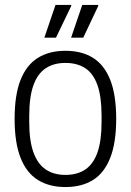

<svg xmlns="http://www.w3.org/2000/svg" viewBox="-20 -743 528 775"><path d="M244 12Q179 12 133 -16.5Q87 -45 63 -106Q39 -167 39 -263Q39 -360 63 -420.5Q87 -481 133 -509.5Q179 -538 244 -538Q310 -538 355.5 -509.5Q401 -481 425 -420.5Q449 -360 449 -263Q449 -167 425 -106Q401 -45 355.5 -16.5Q310 12 244 12ZM244 -37Q292 -37 324.5 -59Q357 -81 373.5 -128Q390 -175 390 -251V-275Q390 -352 373.5 -399Q357 -446 324.5 -467.5Q292 -489 244 -489Q197 -489 164.5 -467.5Q132 -446 115 -399Q98 -352 98 -275V-251Q98 -175 115 -128Q132 -81 164.5 -59Q197 -37 244 -37ZM159 -591 204 -723H267L268 -720L206 -591ZM267 -591 312 -723H376L377 -720L316 -591Z"/></svg>

Font: Archivo SemiCondensed ExtraLight
Style: Regular
Weight: 250
Width: 4
Designer: Hector Gatti
Foundry: Omnibus-Type
Version: Version 2.001